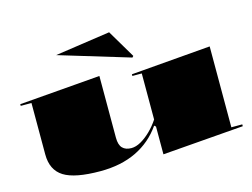

<svg xmlns="http://www.w3.org/2000/svg" viewBox="-101 -916 1447 1103"><g transform="rotate(-15 622.0 -364.0)"><path d="M370 15Q219 15 153.5 -26Q88 -67 88 -160V-466H24V-476L505 -515V-148Q505 -105 523.5 -86Q542 -67 576 -67Q603 -67 632.5 -83.5Q662 -100 691 -128Q720 -156 744 -192V-466H688V-476L1161 -515V-34H1226V-23L744 15V-150L735 -158Q676 -73 584.5 -29Q493 15 370 15ZM716 -568 296 -695 624 -743 723 -576Z"/></g></svg>

Font: Kalnia Expanded SemiBold
Style: Regular
Weight: 600
Width: 7
Designer: Frida Medrano
Foundry: Frida Medrano
Version: Version 1.105